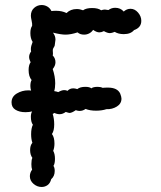

<svg xmlns="http://www.w3.org/2000/svg" viewBox="-20 -746 640 765"><path d="M92 -386Q100 -386 104 -385Q101 -394 101 -403Q101 -419 106 -427Q94 -441 94 -467Q94 -487 102 -498Q96 -510 96 -519Q96 -530 104 -541Q103 -544 103 -551Q103 -562 110 -579Q101 -593 101 -614Q101 -633 108 -643Q109 -650 106 -663.5Q103 -677 103 -683Q103 -703 116 -714.5Q129 -726 146 -726Q158 -726 168.5 -720Q179 -714 185 -702Q192 -703 204 -703Q227 -703 245 -694Q261 -710 286 -710Q298 -710 311 -705Q323 -714 347 -714Q371 -714 383 -705Q391 -708 398 -708Q402 -708 412 -706Q424 -715 439 -715Q460 -715 473 -700Q485 -711 500 -711Q517 -711 530 -696Q543 -681 543 -663Q543 -636 514 -626Q501 -610 473 -610Q452 -610 437 -619Q425 -614 418 -614Q408 -614 394 -622Q384 -617 376 -617Q365 -617 351 -627Q345 -618 335.5 -613Q326 -608 315 -608Q299 -608 289 -617Q262 -608 241 -608Q223 -608 191 -616Q201 -603 201 -588Q201 -586 198 -565Q198 -563 195 -558.5Q192 -554 191 -551Q190 -545 190.5 -541Q191 -537 191 -533Q191 -528 190 -525Q201 -514 201 -498Q201 -484 190 -471Q200 -441 200 -414Q200 -396 196 -383Q208 -381 212 -379Q226 -387 236 -387Q243 -387 249 -384Q258 -394 272 -394Q279 -394 288 -391Q299 -400 320 -400Q337 -400 344 -394Q351 -400 369 -400Q381 -400 389 -396Q396 -397 410 -397Q448 -397 459 -373Q464 -360 464 -353Q464 -333 445.5 -321.5Q427 -310 404 -311Q386 -305 363 -305Q338 -305 321 -312Q310 -304 297 -304Q290 -304 282 -307Q266 -296 257 -296Q254 -296 242 -300Q230 -291 218 -291Q207 -291 197 -296Q196 -295 190 -292Q196 -273 196 -250Q196 -225 187 -212Q197 -199 197 -174Q197 -158 192 -145Q199 -133 199 -113Q199 -94 193 -85Q198 -78 198 -65Q198 -44 184 -32Q180 -16 169.5 -8.5Q159 -1 146 -1Q128 -1 113.5 -13.5Q99 -26 99 -44Q99 -58 108 -70Q105 -78 105 -92Q105 -109 109 -117Q100 -129 100 -148Q100 -167 109 -177Q104 -192 104 -211Q104 -235 111 -249Q103 -260 103 -281Q103 -294 108 -302Q96 -299 81 -299Q58 -299 42 -308.5Q26 -318 26 -338Q26 -361 47 -373.5Q68 -386 92 -386Z"/></svg>

Font: Pangolin
Style: Regular
Weight: 400
Designer: Kevin Burke
Foundry: Google, Inc.
Version: Version 1.101